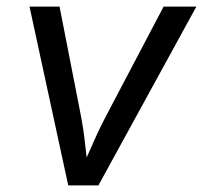

<svg xmlns="http://www.w3.org/2000/svg" viewBox="-20 -561 614 581"><path d="M186.5 0 69.3 -541H160.2L222.7 -221.7Q232.4 -173.3 237.5 -125.5Q242.7 -77.6 249 -32.7H218.3Q239.7 -77.6 260.5 -125.5Q281.2 -173.3 307.1 -221.7L475.1 -541H574.2L277.8 0Z"/></svg>

Font: Inter 17pt
Style: Italic
Weight: 400
Italic angle: -9.3988°
Version: Version 4.001;git-66647c0bb